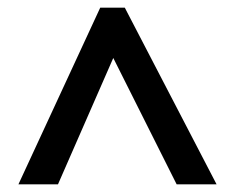

<svg xmlns="http://www.w3.org/2000/svg" viewBox="-20 -738 612 500"><path d="M28 -258 241 -718H305L544 -258H440L275 -587L131 -258Z"/></svg>

Font: Noto Sans Sora Sompeng Semi
Style: Bold
Weight: 700
Designer: Monotype Design Team. David Williams.
Foundry: Monotype Imaging Inc.
Version: Version 2.101; ttfautohint (v1.8.4.7-5d5b)